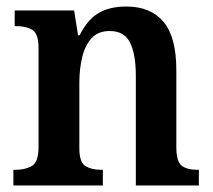

<svg xmlns="http://www.w3.org/2000/svg" viewBox="-20 -568 653 588"><path d="M21 0V-48H27Q58 -48 78 -60Q98 -72 98 -118V-422Q98 -465 79 -476.5Q60 -488 30 -488H25V-536H207L219 -460H224Q247 -507 281 -527.5Q315 -548 367 -548Q441 -548 480.5 -501.5Q520 -455 520 -353V-119Q520 -73 536.5 -60.5Q553 -48 584 -48H589V0H396V-336Q396 -401 378.5 -437Q361 -473 316 -473Q280 -473 260 -450.5Q240 -428 231.5 -392Q223 -356 223 -314V-114Q223 -71 241.5 -59.5Q260 -48 290 -48H295V0Z"/></svg>

Font: Noto Serif Sinhala SemiCondensed SemiBold
Style: Regular
Weight: 600
Width: 4
Designer: Jelle Bosma - Monotype Design Team
Foundry: Monotype Imaging Inc.
Version: Version 2.007; ttfautohint (v1.8.4.7-5d5b)